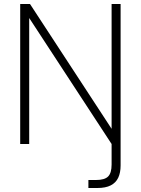

<svg xmlns="http://www.w3.org/2000/svg" viewBox="-20 -720 704 960"><path d="M81 0V-700H130L538 -76V-700H583V107Q583 144 571 169Q559 194 533.5 207Q508 220 467 220H422V180H460Q503 180 520.5 162.5Q538 145 538 103V0L126 -630V0Z"/></svg>

Font: DM Sans 9pt ExtraLight
Style: Regular
Weight: 250
Version: Version 4.004;gftools[0.9.30]